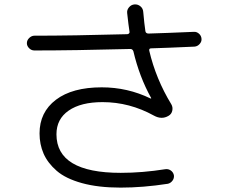

<svg xmlns="http://www.w3.org/2000/svg" viewBox="-20 -815 1040 875"><path d="M136.7 -585Q123 -585 112.8 -595.2Q102.5 -605.5 102.5 -618.2Q102.5 -631.8 113.3 -642.1Q124 -652.3 136.7 -652.3Q309.6 -652.3 559.6 -659.2Q564.5 -659.2 567.9 -662.6Q571.3 -666 570.3 -669.9Q565.4 -701.2 559.6 -754.9Q557.6 -769.5 567.9 -781.7Q578.1 -793.9 593.3 -794.9Q608.4 -795.9 620.1 -786.1Q631.8 -776.4 632.8 -760.7Q637.7 -705.1 642.6 -672.9Q644.5 -662.1 657.2 -662.1Q729.5 -664.1 863.3 -669.9Q876 -670.9 886.7 -661.6Q897.5 -652.3 898.4 -637.7Q899.4 -625 889.6 -614.3Q879.9 -603.5 866.2 -602.5Q738.3 -596.7 668.9 -594.7Q658.2 -594.7 660.2 -584Q690.4 -455.1 760.7 -339.8Q768.6 -326.2 765.1 -310.5Q761.7 -294.9 748 -287.1Q716.8 -268.6 681.6 -288.1Q570.3 -349.6 447.3 -349.6Q348.6 -349.6 293 -311Q237.3 -272.5 237.3 -203.1Q237.3 -27.3 530.3 -27.3Q628.9 -27.3 733.4 -43.9Q747.1 -45.9 758.3 -38.1Q769.5 -30.3 772.5 -16.6Q774.4 -2.9 766.1 8.3Q757.8 19.5 745.1 22.5Q631.8 40 529.8 40Q427.7 40 353.5 19.5Q279.3 -1 238.3 -36.6Q197.3 -72.3 178.7 -114.7Q160.2 -157.2 160.2 -207Q160.2 -303.7 234.9 -360.4Q309.6 -417 443.4 -417Q561.5 -417 666 -366.2H668.9V-368.2Q615.2 -464.8 587.9 -581.1Q584 -591.8 574.2 -591.8Q316.4 -585 136.7 -585Z"/></svg>

Font: Rounded-X Mgen+ 1m regular
Style: Regular
Weight: 400
Designer: [Source Han Sans]
Ryoko NISHIZUKA  (kana & ideographs); Paul D. Hunt (Latin, Greek & Cyrillic); Wenlong ZHANG  (bopomofo
Version: Version 1.059.20150602